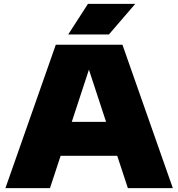

<svg xmlns="http://www.w3.org/2000/svg" viewBox="-20 -971 920 991"><path d="M8 0 268 -740H612L872 0H640L585 -167H293L238 0ZM350.5 -342H527.5L439 -611.5ZM332 -793 434 -951H678L542 -793Z"/></svg>

Font: Encode Sans Expanded Expanded Black
Style: Regular
Weight: 900
Width: 7
Designer: Multiple Designers
Foundry: Impallari Type
Version: Version 3.000; ttfautohint (v1.8.3) -l 8 -r 50 -G 200 -x 14 